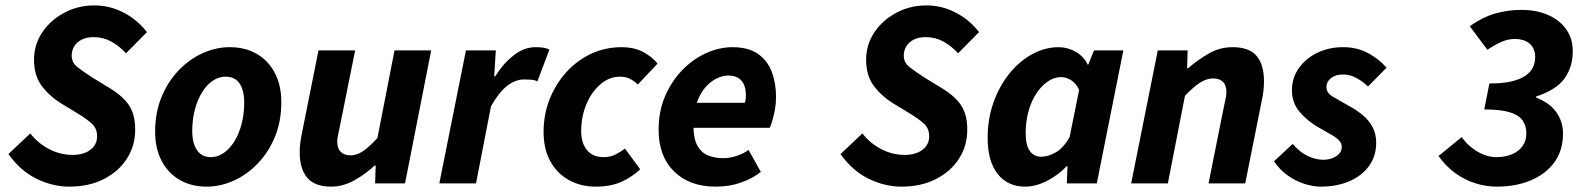

<svg xmlns="http://www.w3.org/2000/svg" viewBox="-20 -684 5909 716"><path d="M237.5 12Q177.4 12 117.1 -17Q56.8 -46 11.4 -109.5L93.1 -186.5Q121 -150 162.8 -128.2Q204.7 -106.3 251.4 -106.3Q277.5 -106.3 298.3 -114.7Q319 -123.2 330.5 -138.7Q342.1 -154.2 342.1 -176Q342.1 -205.3 322.3 -223.2Q302.5 -241.2 266 -263.2L207.6 -298.7Q162.7 -326.8 134.8 -364.9Q106.9 -402.9 106.9 -461.5Q106.9 -517 137.3 -562.9Q167.8 -608.7 219.1 -636.2Q270.5 -663.8 332.1 -663.8Q389.7 -663.8 441.3 -636.9Q493 -610.1 527.9 -564.2L449.9 -485.3Q424.9 -512.5 395.1 -529Q365.3 -545.5 329.4 -545.5Q302.6 -545.5 284.4 -536.2Q266.2 -526.9 256.8 -511.1Q247.3 -495.2 247.3 -477Q247.3 -450.5 268.6 -433.8Q289.8 -417.2 328.7 -392.2L391.7 -353.8Q439.5 -324.3 461.8 -290.3Q484.1 -256.2 484.1 -199.8Q484.1 -141 453.7 -93Q423.2 -45.1 367.8 -16.5Q312.4 12 237.5 12Z M751.1 12Q693.1 12 649.7 -13.3Q606.4 -38.6 582.5 -84.7Q558.5 -130.8 558.5 -192.5Q558.5 -264.4 582.4 -322.2Q606.3 -380.1 646.3 -421.7Q686.4 -463.4 735.9 -485.8Q785.4 -508.1 836.5 -508.1Q894.6 -508.1 937.9 -482.8Q981.3 -457.5 1005.2 -411.4Q1029.1 -365.3 1029.1 -303.6Q1029.1 -231.7 1005.3 -173.9Q981.4 -116.1 941.3 -74.4Q901.3 -32.7 851.8 -10.4Q802.2 12 751.1 12ZM766.3 -98Q791.7 -98 814.2 -113.5Q836.7 -129 853.8 -156.5Q870.9 -184 880.8 -221Q890.7 -258 890.7 -300.9Q890.7 -346.9 873.5 -372.5Q856.3 -398.1 821.4 -398.1Q796.2 -398.1 773.6 -383Q751 -367.9 733.9 -340.4Q716.8 -313 706.9 -276Q696.9 -239 696.9 -195.2Q696.9 -150.3 714.5 -124.2Q732.1 -98 766.3 -98Z M1214.8 12Q1153.8 12 1125.8 -21Q1097.7 -54 1097.7 -115.4Q1097.7 -132.4 1099.7 -150Q1101.7 -167.6 1105.7 -186L1167.7 -496H1304.4L1245.5 -203.4Q1242.5 -188.6 1240 -177.2Q1237.5 -165.8 1237.5 -155.9Q1237.5 -130.5 1250.8 -117.6Q1264 -104.6 1288.3 -104.6Q1310.5 -104.6 1334.1 -120.6Q1357.8 -136.6 1387.5 -169.4L1451.2 -496H1587.9L1490.4 0H1378.8L1381 -66.6H1377Q1343.8 -35.3 1301.6 -11.7Q1259.4 12 1214.8 12Z M1618.3 0 1717.6 -496.1H1829L1822.9 -399.5H1826.9Q1856 -446.5 1895.1 -477.3Q1934.2 -508.1 1976.9 -508.1Q1995.7 -508.1 2008.5 -505.8Q2021.2 -503.5 2028.7 -498.5L1983.8 -380.2Q1974.5 -385.7 1960.7 -386.8Q1947 -387.8 1934.6 -387.8Q1902.2 -387.8 1871.4 -364Q1840.6 -340.2 1810.9 -287.4L1755.1 0Z M2201.4 12Q2146.2 12 2102.3 -12.1Q2058.3 -36.1 2032.7 -81.7Q2007.1 -127.4 2007.1 -192.5Q2007.1 -256.8 2029.6 -313.8Q2052.1 -370.8 2091.7 -414.6Q2131.3 -458.4 2184 -483.2Q2236.7 -508 2297.6 -508Q2346.3 -508 2380.2 -489.2Q2414.1 -470.4 2432.1 -446.9L2358.4 -368.6Q2344.1 -382.8 2328.6 -390.4Q2313.1 -398.1 2290.5 -398.1Q2261.4 -398.1 2235.5 -381.8Q2209.7 -365.4 2189.8 -337.5Q2169.8 -309.6 2158.6 -273Q2147.3 -236.4 2147.3 -195.4Q2147.3 -150.4 2169 -124.2Q2190.6 -98 2231.2 -98Q2256 -98 2275.7 -108.1Q2295.4 -118.2 2310.6 -129.9L2367.4 -52.7Q2337.7 -24.4 2297.7 -6.2Q2257.7 12 2201.4 12Z M2648.6 12Q2551.7 12 2493.9 -44.5Q2436.1 -100.9 2436.1 -200.5Q2436.1 -269.5 2460.4 -325.8Q2484.8 -382 2524.7 -423Q2564.6 -464 2613.5 -486Q2662.4 -508 2711.5 -508Q2771.2 -508 2806.8 -482.9Q2842.4 -457.8 2858.2 -415.7Q2874 -373.6 2874 -322Q2874 -298.3 2869.8 -275.7Q2865.7 -253.2 2860.4 -235Q2855 -216.9 2850.6 -207.3H2537.6L2548.3 -300.7H2757.6Q2760 -308.4 2760.8 -314.6Q2761.6 -320.8 2761.6 -329.1Q2761.6 -349.2 2755.5 -365.8Q2749.4 -382.4 2734.7 -392.3Q2720 -402.3 2695 -402.3Q2676.4 -402.3 2654 -392.1Q2631.6 -381.9 2611.7 -359.8Q2591.7 -337.6 2578.9 -301.9Q2566 -266.2 2566 -215.1Q2566 -167.5 2580.5 -141.2Q2595 -114.9 2620.1 -104.5Q2645.2 -94.2 2677.3 -94.2Q2701.8 -94.2 2727.6 -102.8Q2753.3 -111.5 2771.5 -124.8L2817.3 -43.1Q2786.8 -18.6 2743.5 -3.3Q2700.3 12 2648.6 12Z M3340.5 12Q3280.4 12 3220.1 -17Q3159.8 -46 3114.4 -109.5L3196.1 -186.5Q3224 -150 3265.8 -128.2Q3307.7 -106.3 3354.4 -106.3Q3380.5 -106.3 3401.3 -114.7Q3422 -123.2 3433.5 -138.7Q3445.1 -154.2 3445.1 -176Q3445.1 -205.3 3425.3 -223.2Q3405.5 -241.2 3369 -263.2L3310.6 -298.7Q3265.7 -326.8 3237.8 -364.9Q3209.9 -402.9 3209.9 -461.5Q3209.9 -517 3240.3 -562.9Q3270.8 -608.7 3322.1 -636.2Q3373.5 -663.8 3435.1 -663.8Q3492.7 -663.8 3544.3 -636.9Q3596 -610.1 3630.9 -564.2L3552.9 -485.3Q3527.9 -512.5 3498.1 -529Q3468.3 -545.5 3432.4 -545.5Q3405.6 -545.5 3387.4 -536.2Q3369.2 -526.9 3359.8 -511.1Q3350.3 -495.2 3350.3 -477Q3350.3 -450.5 3371.6 -433.8Q3392.8 -417.2 3431.7 -392.2L3494.7 -353.8Q3542.5 -324.3 3564.8 -290.3Q3587.1 -256.2 3587.1 -199.8Q3587.1 -141 3556.7 -93Q3526.2 -45.1 3470.8 -16.5Q3415.4 12 3340.5 12Z M3803.1 12Q3738 12 3700.5 -35.3Q3663.1 -82.7 3663.1 -169.8Q3663.1 -240.8 3685.1 -302.4Q3707.1 -363.9 3744.4 -410Q3781.6 -456 3829.1 -482Q3876.6 -508 3928.2 -508Q3962 -508 3991.9 -490.7Q4021.8 -473.3 4036.2 -443H4038.2L4059.7 -496H4169.2L4070.1 0H3958.6L3960.8 -64.6H3958.4Q3924.9 -29.8 3883.3 -8.9Q3841.7 12 3803.1 12ZM3862.8 -99.5Q3888 -99.5 3916.5 -115.4Q3945 -131.2 3968.8 -173L4004.3 -348.8Q3992.2 -374.1 3973.9 -385.3Q3955.5 -396.5 3937.6 -396.5Q3911.6 -396.5 3887.9 -380.5Q3864.1 -364.6 3845.3 -336.3Q3826.4 -308 3815.6 -269.9Q3804.9 -231.8 3804.9 -187.6Q3804.9 -142 3820.5 -120.8Q3836 -99.5 3862.8 -99.5Z M4198.3 0 4297.6 -496.1H4409L4406.9 -429.7H4410.9Q4447.1 -461.2 4488.1 -484.7Q4529.1 -508.1 4576.3 -508.1Q4638.3 -508.1 4665.9 -475.6Q4693.6 -443.1 4693.6 -380.6Q4693.6 -364.2 4691.7 -346.4Q4689.7 -328.5 4685.6 -310L4623.6 0H4486.8L4545.5 -292.8Q4548.9 -308.4 4551.2 -319.3Q4553.5 -330.3 4553.5 -340.3Q4553.5 -365.9 4540.7 -378.7Q4528 -391.5 4503.1 -391.5Q4479.9 -391.5 4455.5 -376Q4431.1 -360.4 4398.9 -326.7L4335.1 0Z M4905.5 12Q4876.3 12 4843.2 1.3Q4810.2 -9.4 4780.8 -30.6Q4751.5 -51.8 4731.1 -82.6L4800.5 -147.3Q4827.9 -115.5 4857.8 -101.8Q4887.7 -88.2 4914.5 -88.2Q4933 -88.2 4948.9 -94.3Q4964.8 -100.5 4974.2 -111Q4983.5 -121.5 4983.5 -135.2Q4983.5 -149.6 4973.9 -159.9Q4964.4 -170.2 4944.8 -181.6Q4925.2 -192.9 4896 -209.6Q4856.5 -232 4827.2 -266Q4797.9 -299.9 4797.9 -347.2Q4797.9 -393.4 4823.5 -429.8Q4849.1 -466.2 4892.5 -487.2Q4936 -508.1 4988.6 -508.1Q5039.5 -508.1 5080.1 -486.9Q5120.7 -465.8 5150.6 -431.6L5081.5 -361.3Q5062.2 -380.3 5038 -393.3Q5013.9 -406.3 4988.3 -406.3Q4960.4 -406.3 4943.4 -392.6Q4926.4 -378.8 4926.4 -359.8Q4926.4 -336.6 4952 -322.5Q4977.7 -308.4 5008.2 -290.4Q5036.9 -274.9 5060.4 -255.9Q5084 -236.8 5098 -211.3Q5112 -185.8 5112 -151.1Q5112 -102.3 5085.6 -65.4Q5059.1 -28.6 5012.3 -8.3Q4965.4 12 4905.5 12Z M5562 12Q5522.6 12 5483.1 -0.1Q5443.5 -12.3 5408 -37.6Q5372.5 -62.9 5344.5 -102.2L5430.7 -172.6Q5447.4 -149.8 5468.5 -133.2Q5489.6 -116.5 5513.1 -107.3Q5536.6 -98 5559.4 -98Q5593.8 -98 5619.1 -109Q5644.4 -120 5658.2 -139.8Q5672 -159.7 5672 -186.9Q5672 -214.4 5658.3 -234.5Q5644.6 -254.5 5610.6 -265.2Q5576.5 -275.9 5515.1 -275.9L5534.2 -372.7Q5584.8 -372.7 5617.6 -380.7Q5650.4 -388.7 5669.7 -402.4Q5689.1 -416.1 5697.1 -433.7Q5705 -451.3 5705 -471.4Q5705 -502.1 5685.2 -520.4Q5665.3 -538.7 5627.9 -538.7Q5604.6 -538.7 5580.4 -528.3Q5556.2 -518 5526.7 -498.4L5460.9 -586.4Q5509.1 -620.3 5556.2 -633.7Q5603.4 -647.1 5652.9 -647.1Q5710.4 -647.1 5753.6 -627.9Q5796.8 -608.8 5820.9 -574.4Q5845.1 -540 5845.1 -493.9Q5845.1 -433.7 5814.2 -391.2Q5783.3 -348.7 5708.5 -324.1V-320.1Q5759.9 -300.2 5784.3 -264.9Q5808.7 -229.6 5808.7 -186.4Q5808.7 -122.4 5776.1 -78.2Q5743.5 -34.1 5687.7 -11Q5632 12 5562 12Z"/></svg>

Font: Source Sans 3
Style: Italic
Weight: 200
Italic angle: -11°
Designer: Paul D. Hunt
Foundry: Adobe
Version: Version 3.046;hotconv 1.0.118;makeotfexe 2.5.65603